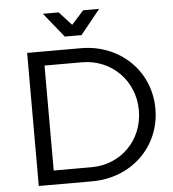

<svg xmlns="http://www.w3.org/2000/svg" viewBox="-59 -951 906 1006"><g transform="rotate(-5 393.5 -448.5)"><path d="M396 -768 500 -897H416L352 -826L287 -897H204L308 -768ZM387 -700H104V0H385C592 0 748 -151 748 -350C748 -549 592 -700 387 -700ZM389 -74H189V-626H386C540 -626 661 -507 661 -349C661 -192 542 -74 389 -74Z"/></g></svg>

Font: Juman Normal
Style: Regular
Weight: 300
Designer: Bandar Raffah (Arabic) Julieta Ulanovsky (Latin)
Foundry: Caramella
Version: Version 5.022;PS 005.022;hotconv 1.0.88;makeotf.lib2.5.64775